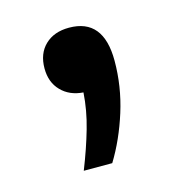

<svg xmlns="http://www.w3.org/2000/svg" viewBox="-58 -181 361 394"><g transform="rotate(-15 122.5 16.0)"><path d="M74.5 162Q91.5 119 102.2 81.5Q113 44 115.5 6.5Q86.5 4.5 68.8 -13.8Q51 -32 51 -61.5Q51 -93 70 -111.2Q89 -129.5 121 -129.5Q194 -129.5 194 -40Q194 14.5 177.5 67Q161 119.5 135 162Z"/></g></svg>

Font: Encode Sans Md
Style: Regular
Weight: 500
Designer: Multiple Designers
Foundry: Impallari Type
Version: Version 3.002; ttfautohint (v1.8.3) -l 8 -r 50 -G 200 -x 14 